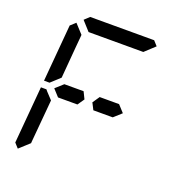

<svg xmlns="http://www.w3.org/2000/svg" viewBox="-161 -1137 1138 1210"><g transform="rotate(20 408.0 -532.0)"><path d="M220 -454 178 -500 229 -546H332H358L381 -499L350 -454H234ZM204 -969 237 -1000H666L694 -969L627 -907H625H490H397H262H260ZM92 -64 64 -95 97 -477H134L142 -467L185 -421L167 -218L160 -139L159 -125ZM199 -579 138 -523H101L134 -905L168 -936L224 -875L223 -861L216 -782ZM596 -546 638 -500 587 -454H574H497H457L434 -499L466 -546H492Z"/></g></svg>

Font: DSEG14 Classic Mini
Style: Italic
Weight: 400
Italic angle: -5°
Designer: Keshikan(Twitter:@keshinomi_88pro)
Version: Version 0.46